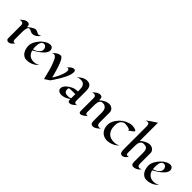

<svg xmlns="http://www.w3.org/2000/svg" viewBox="215 -2081 3346 3346"><g transform="rotate(45 1888.5 -407.5)"><path d="M473.6 -474.6Q414.6 -387.7 330.6 -387.7Q316.9 -387.7 295.4 -398.4Q254.4 -418.9 240 -418.9Q225.6 -418.9 216.8 -409.7Q208 -400.4 202.1 -383.8Q189 -347.7 189 -290V-103Q189 -71.8 208 -60.5Q214.8 -56.2 225.1 -56.2Q235.4 -56.2 246.6 -61Q236.8 -52.2 227.5 -40.3Q218.3 -28.3 206.5 -17.1Q178.7 9.8 140.6 9.8Q121.1 9.8 107.4 -2.7Q93.8 -15.1 93.8 -33.2V-314.5Q93.8 -331.5 94.2 -348.6Q94.7 -365.7 90.8 -379.9Q81.5 -410.6 37.6 -410.6Q16.6 -410.6 -4.4 -402.8Q8.3 -407.2 28.3 -425.8Q67.4 -460.9 82.5 -466.8Q113.8 -478 133.1 -478Q152.3 -478 162.8 -472.4Q173.3 -466.8 179.2 -457Q189 -440.9 189 -407.2Q203.1 -418 220 -431.4Q236.8 -444.8 254.9 -457Q298.3 -485.8 330.6 -485.8Q349.6 -485.8 370.6 -475.1Q391.6 -464.4 401.9 -459.5Q412.1 -454.6 420.9 -454.6Q440.4 -454.6 473.6 -474.6Z M806.2 -90.3Q739.3 -15.6 640.1 2.9Q617.2 6.8 583.5 6.8Q549.8 6.8 520 -12Q490.2 -30.8 471.2 -60.5Q435.1 -118.2 435.1 -201.2Q435.1 -255.9 477.1 -322.3Q518.1 -387.7 577.1 -431.6Q640.6 -478.5 697.3 -478.5Q726.6 -478.5 746.6 -457Q765.1 -436 765.1 -409.2Q765.1 -382.3 753.4 -359.6Q741.7 -336.9 722.9 -315.4Q704.1 -293.9 679.9 -274.2Q655.8 -254.4 630.4 -237.3Q594.7 -212.9 540.5 -182.1Q556.2 -123 595.7 -91.1Q635.3 -59.1 697.8 -59.1Q750.5 -59.1 806.2 -90.3ZM658.7 -286.1Q671.9 -307.1 671.9 -327.1Q671.9 -347.2 667.5 -361.1Q663.1 -375 654.8 -385.7Q635.7 -410.2 605.5 -410.2Q531.2 -410.2 531.2 -258.8Q531.2 -231.9 535.6 -205.6Q621.6 -229.5 658.7 -286.1Z M1322.3 -426.8Q1322.3 -318.8 1168 -89.8Q1159.2 -77.1 1150.6 -63.7Q1142.1 -50.3 1135.5 -42.5Q1128.9 -34.7 1121.1 -29.1Q1113.3 -23.4 1103 -16.8Q1092.8 -10.3 1081.8 -3.7Q1070.8 2.9 1061.5 8.8Q1039.1 23.9 1038.6 25.9Q1018.6 -56.2 997.1 -137Q975.6 -217.8 957 -263.9Q938.5 -310.1 930.9 -328.6Q923.3 -347.2 912.6 -364.3Q887.7 -405.3 856.4 -405.3Q839.4 -405.3 816.9 -392.1Q885.7 -473.1 955.1 -473.1Q1006.3 -473.1 1064.9 -291Q1089.4 -214.8 1102.3 -164.3Q1115.2 -113.8 1120.1 -94.7Q1189.5 -203.6 1216.8 -295.9Q1227.5 -331.5 1227.5 -361.8Q1227.5 -406.2 1193.4 -406.2Q1181.2 -406.2 1164.6 -400.4Q1181.2 -406.7 1193.8 -418.7Q1206.5 -430.7 1219.2 -442.4Q1251.5 -472.2 1286.9 -472.2Q1322.3 -472.2 1322.3 -426.8Z M1704.6 -144.5 1703.6 -110.4Q1703.6 -72.3 1725.1 -62Q1733.4 -58.1 1744.1 -58.1Q1761.2 -58.1 1779.3 -65.9Q1760.7 -58.1 1747.1 -45.4Q1733.4 -32.7 1719.2 -20.5Q1684.1 8.8 1648.4 8.8Q1612.8 8.8 1610.4 -32.2Q1609.4 -43 1609.4 -53.7Q1521.5 7.3 1448.2 7.3Q1386.2 7.3 1362.3 -30.3Q1353.5 -43.9 1353.5 -67.9Q1353.5 -91.8 1368.2 -116Q1382.8 -140.1 1405.3 -160.2Q1445.3 -197.3 1502 -221.2Q1543.9 -239.3 1609.9 -241.7V-263.2Q1609.9 -340.8 1595.7 -368.2Q1581.5 -395.5 1559.1 -408.4Q1536.6 -421.4 1506.3 -421.4Q1455.1 -421.4 1416 -401.4Q1469.7 -445.8 1494.6 -460Q1545.9 -488.8 1587.6 -488.8Q1629.4 -488.8 1650.4 -476.6Q1671.4 -464.4 1683.6 -444.3Q1704.6 -409.2 1704.6 -343.3ZM1609.9 -72.8V-175.3H1530.8Q1488.3 -175.3 1456.5 -169.4Q1450.2 -148.4 1450.2 -129.4Q1450.2 -110.4 1456.8 -96.7Q1463.4 -83 1475.1 -74.5Q1486.8 -65.9 1502.4 -62Q1518.1 -58.1 1548.8 -58.1Q1579.6 -58.1 1609.9 -72.8Z M1883.8 -33.2 1884.3 -347.2Q1884.3 -379.9 1875.5 -391.1Q1860.4 -410.6 1833.5 -410.6Q1806.6 -410.6 1785.6 -402.8Q1798.3 -407.7 1818.8 -425.8Q1856.4 -460.4 1872.1 -466.3Q1901.4 -478 1923.6 -478Q1945.8 -478 1956.8 -470.7Q1967.8 -463.4 1972.7 -451.2Q1979 -436 1979 -393.6Q2070.3 -474.1 2149.9 -474.1Q2193.4 -474.1 2225.6 -446.8Q2259.3 -417.5 2259.3 -375.5V-134.3Q2259.3 -98.1 2267.1 -84.5Q2281.7 -58.6 2315.9 -58.6Q2335.4 -58.6 2353 -65.9Q2309.6 -28.3 2293 -17.6Q2254.9 7.3 2226.3 7.3Q2197.8 7.3 2185.8 -2.9Q2173.8 -13.2 2168.9 -28.8Q2163.6 -45.9 2163.6 -98.6V-281.2Q2163.6 -368.7 2106.4 -396.5Q2085.9 -406.2 2057.1 -406.2Q1986.3 -406.2 1980.5 -301.3Q1979 -274.9 1979 -253.9V-103Q1979 -71.8 1998 -60.5Q2004.9 -56.2 2015.1 -56.2Q2025.4 -56.2 2036.6 -61Q2026.4 -52.2 2012.2 -40Q1998 -27.8 1982.4 -16.6Q1943.8 9.8 1920.9 9.8Q1883.8 9.8 1883.8 -33.2Z M2699.2 -377.9Q2709 -387.7 2709 -392.6Q2709 -397.5 2702.4 -401.9Q2695.8 -406.2 2685.3 -409.9Q2674.8 -413.6 2662.1 -416.7Q2649.4 -419.9 2637.7 -421.9Q2612.8 -426.8 2589.8 -426.8Q2566.9 -426.8 2543.2 -412.8Q2519.5 -398.9 2505.4 -376Q2480.5 -335 2480.5 -276.6Q2480.5 -218.3 2493.2 -180.4Q2505.9 -142.6 2530.3 -115.2Q2581.5 -58.6 2675.3 -58.6Q2734.4 -58.6 2787.1 -87.9Q2725.6 -21.5 2631.3 1Q2601.6 7.8 2565.4 7.8Q2529.3 7.8 2494.1 -7.3Q2459 -22.5 2434.6 -49.3Q2384.3 -104.5 2384.3 -192.4Q2384.3 -263.7 2433.6 -335.9Q2506.3 -441.4 2625.5 -479.5Q2662.6 -491.7 2692.9 -491.7Q2764.2 -491.7 2799.3 -465.3Q2803.2 -462.4 2803.2 -457.5Q2803.2 -439.9 2731.9 -394Q2706.5 -377.9 2699.2 -377.9Z M2981 -106.4Q2981 -57.6 3009.3 -57.6Q3019 -57.6 3039.1 -65.9Q3020 -23.4 2981.9 -2Q2962.4 9.3 2940.4 8.1Q2918.5 6.8 2908.9 -3.9Q2899.4 -14.6 2894 -29.8Q2886.2 -53.7 2886.2 -91.3V-648.9Q2886.2 -700.7 2868.2 -717.8Q2859.9 -725.6 2847.2 -725.6Q2826.2 -725.6 2801.3 -718.8Q2860.8 -765.6 2981 -841.3V-393.6Q3042 -447.3 3106 -466.8Q3129.4 -474.1 3151.4 -474.1Q3173.3 -474.1 3193.1 -467Q3212.9 -460 3228.5 -447.3Q3263.2 -418.5 3263.2 -375.5V-127Q3263.2 -62.5 3294.4 -55.7Q3303.2 -53.7 3313 -53.7Q3328.1 -53.7 3355.5 -65.9Q3314.9 -14.2 3261.2 2Q3242.7 7.8 3221.4 7.8Q3200.2 7.8 3188.5 -2.4Q3176.8 -12.7 3172.4 -28.3Q3168 -43.9 3168 -62.5V-281.2Q3168 -356 3145 -381.8Q3124 -406.2 3067.4 -406.2Q2991.7 -406.2 2982.9 -302.7Q2981 -276.4 2981 -253.9Z M3761.2 -90.3Q3694.3 -15.6 3595.2 2.9Q3572.3 6.8 3538.6 6.8Q3504.9 6.8 3475.1 -12Q3445.3 -30.8 3426.3 -60.5Q3390.1 -118.2 3390.1 -201.2Q3390.1 -255.9 3432.1 -322.3Q3473.1 -387.7 3532.2 -431.6Q3595.7 -478.5 3652.3 -478.5Q3681.6 -478.5 3701.7 -457Q3720.2 -436 3720.2 -409.2Q3720.2 -382.3 3708.5 -359.6Q3696.8 -336.9 3678 -315.4Q3659.2 -293.9 3635 -274.2Q3610.8 -254.4 3585.4 -237.3Q3549.8 -212.9 3495.6 -182.1Q3511.2 -123 3550.8 -91.1Q3590.3 -59.1 3652.8 -59.1Q3705.6 -59.1 3761.2 -90.3ZM3613.8 -286.1Q3627 -307.1 3627 -327.1Q3627 -347.2 3622.6 -361.1Q3618.2 -375 3609.9 -385.7Q3590.8 -410.2 3560.5 -410.2Q3486.3 -410.2 3486.3 -258.8Q3486.3 -231.9 3490.7 -205.6Q3576.7 -229.5 3613.8 -286.1Z"/></g></svg>

Font: Fondamento
Style: Regular
Weight: 400
Version: Version 1.000